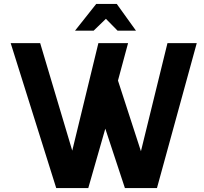

<svg xmlns="http://www.w3.org/2000/svg" viewBox="-20 -950 1032 970"><path d="M359 -795 466 -930H570L667 -795H574L515 -855L453 -795ZM34 -732H183L345 -189L477 -732H627L576 -543L692 -186L826 -732H974L773 0H611L512 -300L426 0H264Z"/></svg>

Font: Mina
Style: Bold
Weight: 700
Version: Version 1.000